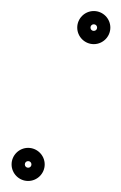

<svg xmlns="http://www.w3.org/2000/svg" viewBox="-20 -307 220 348"><path d="M37 -9C37 -5.6 34.4 -3 31 -3C27.6 -3 25 -5.6 25 -9C25 -12.4 27.6 -15 31 -15C34.4 -15 37 -12.4 37 -9ZM1 -9C1 7.5 14.5 21 31 21C47.5 21 61 7.5 61 -9C61 -25.5 47.5 -39 31 -39C14.5 -39 1 -25.5 1 -9ZM156 -257C156 -253.6 153.4 -251 150 -251C146.6 -251 144 -253.6 144 -257C144 -260.4 146.6 -263 150 -263C153.4 -263 156 -260.4 156 -257ZM120 -257C120 -240.5 133.5 -227 150 -227C166.5 -227 180 -240.5 180 -257C180 -273.5 166.5 -287 150 -287C133.5 -287 120 -273.5 120 -257Z"/></svg>

Font: FRB American Cursive Guidelines Arrows Light
Style: Italic
Weight: 300
Italic angle: -25°
Version: Version 2.0;Modular Font Editor K font №1